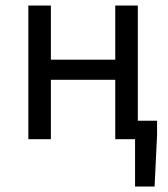

<svg xmlns="http://www.w3.org/2000/svg" viewBox="-20 -506 610 698"><path d="M471 172V0H399V-216H165V0H83V-486H165V-289H399V-486H481V-67H551V-15L542 172Z"/></svg>

Font: Giro Regular
Style: Regular
Weight: 400
Designer: Paul D. Hunt
Foundry: Adobe Systems Incorporated
Version: Version 1.000;PS 1.0;hotconv 1.0.88;makeotf.lib2.5.647800